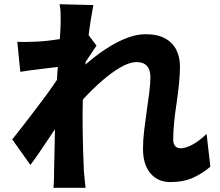

<svg xmlns="http://www.w3.org/2000/svg" viewBox="-20 -835 1040 909"><path d="M976 -46Q942 -16 896 5.5Q850 27 786 27Q728 27 692.5 -14Q657 -55 657 -131Q657 -172 662.5 -217Q668 -262 674.5 -308Q681 -354 686.5 -395.5Q692 -437 692 -471Q692 -505 675.5 -523Q659 -541 628 -541Q593 -541 550 -516Q507 -491 462.5 -452Q418 -413 377.5 -369.5Q337 -326 309 -289L307 -458Q326 -477 355.5 -504Q385 -531 422 -560.5Q459 -590 501.5 -616Q544 -642 587 -657.5Q630 -673 670 -673Q726 -673 762 -653Q798 -633 815 -598.5Q832 -564 832 -521Q832 -483 827.5 -438Q823 -393 816 -347Q809 -301 804.5 -256.5Q800 -212 800 -173Q800 -155 809 -144Q818 -133 835 -133Q860 -133 892.5 -151Q925 -169 958 -201ZM279 -521Q261 -519 236 -516Q211 -513 183 -509.5Q155 -506 127 -502.5Q99 -499 76 -495L62 -637Q84 -636 105 -636.5Q126 -637 155 -638Q180 -639 213.5 -643Q247 -647 282.5 -652.5Q318 -658 348 -664Q378 -670 394 -676L437 -619Q429 -608 417 -589.5Q405 -571 392.5 -552.5Q380 -534 371 -521L305 -318Q289 -295 265.5 -260.5Q242 -226 216.5 -188Q191 -150 167 -114.5Q143 -79 124 -54L38 -175Q57 -199 81 -229.5Q105 -260 131.5 -295Q158 -330 184 -364.5Q210 -399 232 -431Q254 -463 270 -487L272 -506ZM267 -722Q267 -744 267 -767.5Q267 -791 262 -815L422 -811Q417 -786 410 -742.5Q403 -699 396.5 -643.5Q390 -588 384 -527.5Q378 -467 374.5 -406.5Q371 -346 371 -292Q371 -253 371.5 -209.5Q372 -166 373.5 -120Q375 -74 377 -27Q378 -14 380.5 11Q383 36 385 54H233Q235 35 235.5 11.5Q236 -12 236 -24Q237 -73 238 -116Q239 -159 240 -208Q241 -257 242 -322Q243 -345 245 -380Q247 -415 249.5 -456.5Q252 -498 255 -540Q258 -582 261 -619.5Q264 -657 265.5 -684.5Q267 -712 267 -722Z"/></svg>

Font: Noto Sans JP Thin ExtraBold
Style: Regular
Weight: 800
Version: Version 2.004-H2;hotconv 1.0.118;makeotfexe 2.5.65603